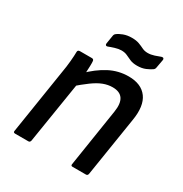

<svg xmlns="http://www.w3.org/2000/svg" viewBox="-157 -785 860 904"><g transform="rotate(30 273.0 -333.0)"><path d="M363 0Q353 0 355 -10L404 -324Q419 -419 340 -419Q315 -419 290 -409.5Q265 -400 235.5 -378.5Q206 -357 166 -322L178 -401Q227 -450 276 -475.5Q325 -501 380 -501Q449 -501 480.5 -458Q512 -415 498 -332L447 -10Q445 0 436 0ZM51 0Q40 0 42 -10L98 -366Q103 -393 106 -426Q109 -459 109 -478Q109 -489 122 -489H186Q196 -489 197 -479Q198 -470 197.5 -453.5Q197 -437 196 -419.5Q195 -402 193 -388L191 -366L134 -10Q133 -6 130.5 -3Q128 0 123 0ZM388 -564Q364 -564 348.5 -571Q333 -578 320 -584Q307 -590 289 -590Q274 -590 254.5 -584Q235 -578 223 -573Q217 -571 213.5 -574Q210 -577 211 -583L218 -626Q219 -637 226 -642Q237 -651 257 -658.5Q277 -666 302 -666Q326 -666 342 -660Q358 -654 371 -647.5Q384 -641 401 -641Q418 -641 436.5 -647Q455 -653 467 -658Q474 -660 477.5 -657Q481 -654 480 -648L472 -604Q471 -594 464 -589Q453 -581 433.5 -572.5Q414 -564 388 -564Z"/></g></svg>

Font: Sofia Sans Medium
Style: Italic
Weight: 500
Italic angle: -9°
Version: Version 4.101